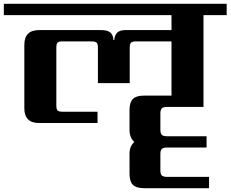

<svg xmlns="http://www.w3.org/2000/svg" viewBox="-40 -642 1203 1002"><path d="M1022 -84H831Q812 -84 804.5 -76.5Q797 -69 797 -51V36Q797 54 804.5 61.5Q812 69 831 69H1038V128H831Q812 128 804.5 135.5Q797 143 797 161V248Q797 266 804.5 273.5Q812 281 831 281H1051V340H711Q671 340 653.5 322.5Q636 305 636 265V160Q636 121 661 99Q636 76 636 37V-68Q636 -108 653.5 -125.5Q671 -143 711 -143H855V-426H670Q651 -426 644 -419.5Q637 -413 637 -394V-208H471V-394Q471 -413 464 -419.5Q457 -426 438 -426H286Q267 -426 260.5 -419.5Q254 -413 254 -394V-91Q254 -72 260.5 -65.5Q267 -59 286 -59H469V0H164Q87 0 87 -77V-408Q87 -485 164 -485H487Q520 -485 535 -473Q550 -461 552 -433H556Q559 -460 572.5 -472.5Q586 -485 615 -485H855V-563H-20V-622H1143V-563H1022Z"/></svg>

Font: Sarpanch
Style: Bold
Weight: 700
Designer: Manushi Parikh (Devanagari and Latin), Jyotish Sonowal (Devanagari)
Foundry: Indian Type Foundry
Version: Version 2.004;PS 1.0;hotconv 1.0.78;makeotf.lib2.5.61930; tt